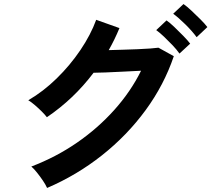

<svg xmlns="http://www.w3.org/2000/svg" viewBox="-20 -884 1046 950"><path d="M213 46Q206 30 192.5 10Q179 -10 163.5 -29.5Q148 -49 135 -60Q256 -106 360 -177.5Q464 -249 545.5 -340Q627 -431 678 -534Q636 -532 588.5 -529.5Q541 -527 501.5 -525.5Q462 -524 443 -524Q345 -394 212 -304Q203 -316 187 -332Q171 -348 153 -363.5Q135 -379 120 -388Q194 -431 260.5 -496Q327 -561 378 -636.5Q429 -712 456 -786L571 -745Q548 -689 518 -636Q550 -637 587.5 -638Q625 -639 660.5 -640.5Q696 -642 723.5 -644Q751 -646 764 -648L840 -606Q792 -464 700.5 -339Q609 -214 484.5 -115.5Q360 -17 213 46ZM953 -700Q931 -730 897 -763.5Q863 -797 837 -816L888 -864Q904 -853 927 -831.5Q950 -810 972 -788Q994 -766 1006 -750ZM868 -619Q854 -639 833.5 -660.5Q813 -682 792 -702Q771 -722 753 -735L804 -783Q820 -772 842.5 -750.5Q865 -729 887 -706.5Q909 -684 921 -668Z"/></svg>

Font: Zen Kaku Gothic New
Style: Bold
Weight: 700
Designer: Yoshimichi Ohira
Foundry: Positype
Version: Version 1.002